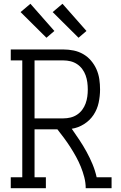

<svg xmlns="http://www.w3.org/2000/svg" viewBox="-20 -997 640 1017"><path d="M37 0V-58H98V-677H37V-735H316Q343 -735 370 -729.5Q397 -724 420.5 -710.5Q444 -697 462 -676Q480 -655 491 -630Q502 -605 506 -578Q510 -551 510 -523Q510 -488 502.5 -453Q495 -418 475.5 -388.5Q456 -359 425 -339.5Q394 -320 360 -315Q381 -285 401 -255Q421 -225 438.5 -193Q456 -161 470 -127.5Q484 -94 492 -58H571V0H434Q434 -29 426.5 -58Q419 -87 408 -114Q397 -141 383 -166.5Q369 -192 353 -217Q337 -242 319.5 -265.5Q302 -289 284 -312H163V-58H223V0ZM163 -370H316Q335 -370 353.5 -374.5Q372 -379 388 -389.5Q404 -400 415.5 -415.5Q427 -431 433.5 -449Q440 -467 442.5 -485.5Q445 -504 445 -523Q445 -542 442.5 -561Q440 -580 433.5 -598Q427 -616 415.5 -631.5Q404 -647 388 -657.5Q372 -668 353.5 -672.5Q335 -677 316 -677H163ZM396 -797 259 -933 311 -977 438 -833ZM226 -797 89 -933 141 -977 268 -833Z"/></svg>

Font: Iosevka Curly Slab LtEx
Style: Regular
Weight: 300
Width: 7
Monospace: yes
Designer: Belleve Invis
Foundry: Belleve Invis
Version: Version 11.1.0; ttfautohint (v1.8.3)